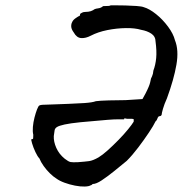

<svg xmlns="http://www.w3.org/2000/svg" viewBox="-20 -669 686 721"><path d="M320 27Q314 31 298 31.5Q282 32 261.5 28Q241 24 222 17Q203 10 191 1Q181 -5 168 -17.5Q155 -30 144 -45.5Q133 -61 128 -74Q121 -81 113 -98Q105 -115 100.5 -130.5Q96 -146 98 -146Q104 -146 104.5 -149.5Q105 -153 105 -163Q102 -175 103.5 -192.5Q105 -210 109.5 -227.5Q114 -245 119 -258Q124 -271 128 -273Q132 -275 139.5 -275.5Q147 -276 155 -276Q160 -276 183 -277Q206 -278 237 -279Q266 -280 296.5 -282Q327 -284 340 -289Q354 -291 388.5 -292Q423 -293 452 -293L515 -297L526 -317Q541 -346 544 -360Q547 -374 547 -374Q547 -374 551 -382.5Q555 -391 556 -404Q564 -425 566.5 -451Q569 -477 564 -514Q564 -532 548.5 -542.5Q533 -553 510 -557Q487 -564 452.5 -563.5Q418 -563 383 -556Q348 -549 321 -535Q302 -525 285 -526Q268 -527 257 -547Q248 -559 247.5 -569Q247 -579 251 -586Q254 -594 265 -601.5Q276 -609 278 -609Q281 -610 281 -617Q281 -617 286.5 -620.5Q292 -624 298 -624Q302 -624 311.5 -625Q321 -626 330 -631Q335 -636 347.5 -637.5Q360 -639 367 -646Q395 -646 395 -649Q396 -649 412.5 -649Q429 -649 451 -648.5Q473 -648 493 -646.5Q513 -645 520 -642Q541 -636 566 -616Q591 -596 611 -569Q631 -542 637 -518Q652 -481 642.5 -426Q633 -371 607 -300Q597 -278 592 -260.5Q587 -243 587 -238Q587 -238 585.5 -235.5Q584 -233 576 -232Q572 -228 570.5 -222.5Q569 -217 564 -213Q557 -198 539 -171Q521 -144 499 -115Q477 -86 456 -65Q432 -45 407 -25Q382 -5 361.5 8.5Q341 22 328 22Q324 26 322 26.5Q320 27 320 27ZM273 -60Q300 -62 314.5 -64Q329 -66 350 -78Q365 -87 385 -105Q405 -123 425.5 -144Q446 -165 461 -183.5Q476 -202 482 -212Q483 -221 481 -222Q479 -223 465 -223Q457 -222 451.5 -224Q446 -226 446 -221Q446 -221 427 -221Q408 -221 384 -219Q321 -214 282 -210Q243 -206 222.5 -201.5Q202 -197 194 -192Q186 -187 185 -179Q184 -171 182 -158Q181 -137 191.5 -113.5Q202 -90 223 -73Q237 -62 245 -60.5Q253 -59 273 -60Z"/></svg>

Font: Caveat SemiBold
Style: Regular
Weight: 600
Designer: Pablo Impallari
Foundry: Pablo Impallari
Version: Version 2.000